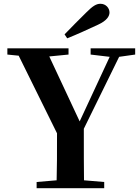

<svg xmlns="http://www.w3.org/2000/svg" viewBox="-20 -997 741 1017"><path d="M322 -815 336 -794C391 -816 445 -841 499 -866C547 -888 560 -912 560 -931C560 -954 541 -977 512 -977C490 -977 471 -965 438 -932C401 -896 361 -855 322 -815ZM460 -708 561 -696 402 -354 241 -698 343 -708V-741H19V-708L79 -702L282 -291C282 -171 282 -113 280 -42L174 -33V0H532V-33L425 -42C424 -118 424 -180 424 -315L611 -696L696 -708V-741H460Z"/></svg>

Font: Noto Serif CJK KR
Style: Bold
Weight: 700
Designer: Ryoko NISHIZUKA 西塚涼子 (kana & ideographs); Frank Grießhammer (Latin, Greek & Cyrillic); Wenlong ZHANG 张文龙 (bopomofo); San
Foundry: Adobe
Version: Version 2.001;hotconv 1.1.0;makeotfexe 2.6.0